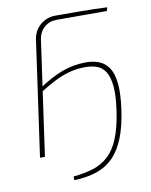

<svg xmlns="http://www.w3.org/2000/svg" viewBox="-91 -757 760 965"><g transform="rotate(-10 289.0 -274.5)"><path d="M209 141V122Q265 117 309.5 103Q354 89 388 58Q422 27 444.5 -28Q467 -83 479 -168Q490 -244 485 -291.5Q480 -339 463.5 -364.5Q447 -390 421 -399.5Q395 -409 363 -409Q316 -409 276 -397.5Q236 -386 198 -366Q160 -346 117 -319L120 -342Q189 -389 247.5 -410.5Q306 -432 369 -432Q406 -432 435.5 -420.5Q465 -409 484.5 -380.5Q504 -352 509.5 -300.5Q515 -249 504 -169Q492 -83 468.5 -24.5Q445 34 409 70Q373 106 323.5 122.5Q274 139 209 141ZM258 -690Q325 -690 390.5 -689.5Q456 -689 523 -686L518 -668H260Q224 -668 198 -645Q172 -622 167 -586L84 0H59L142 -588Q146 -618 162.5 -641Q179 -664 204 -677Q229 -690 258 -690Z"/></g></svg>

Font: Exo 2 Thin
Style: Italic
Weight: 250
Italic angle: -8°
Designer: Natanael Gama
Foundry: Natanael Gama
Version: Version 2.010